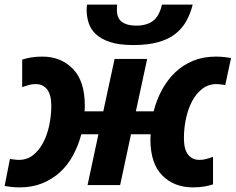

<svg xmlns="http://www.w3.org/2000/svg" viewBox="-30 -801 1020 831"><path d="M13 -113Q23 -112 32 -110.5Q41 -109 52 -109Q87 -109 113 -129.5Q139 -150 156.5 -183Q174 -216 183 -258Q192 -300 192 -343Q192 -391 174 -414Q156 -437 125 -437Q108 -437 94.5 -433Q81 -429 66 -424V-543Q81 -548 102.5 -552Q124 -556 153 -556Q234 -556 285.5 -503Q337 -450 337 -345Q337 -338 337 -331.5Q337 -325 336 -319H417L466 -546H607L558 -319H635Q648 -370 671.5 -413Q695 -456 728.5 -488Q762 -520 806 -538Q850 -556 904 -556Q925 -556 941.5 -554Q958 -552 970 -550L945 -433Q935 -434 926 -435.5Q917 -437 906 -437Q872 -437 845.5 -416.5Q819 -396 801.5 -363Q784 -330 775 -288Q766 -246 766 -203Q766 -155 784 -132Q802 -109 833 -109Q850 -109 863.5 -113Q877 -117 892 -122V-3Q877 2 855.5 6Q834 10 805 10Q724 10 672.5 -41.5Q621 -93 621 -198Q621 -205 621.5 -211.5Q622 -218 622 -220H537L490 0H349L396 -220H322Q309 -171 286 -128.5Q263 -86 229.5 -55.5Q196 -25 152.5 -7.5Q109 10 56 10Q35 10 18.5 8Q2 6 -10 4ZM345 -758Q345 -764 345.5 -770Q346 -776 347 -781H477Q476 -773 476 -768Q476 -763 476 -758Q476 -722 498 -706Q520 -690 559 -690Q604 -690 631.5 -710Q659 -730 671 -781H804Q794 -741 776 -709Q758 -677 728.5 -654Q699 -631 654.5 -618.5Q610 -606 547 -606Q486 -606 446.5 -619Q407 -632 384.5 -653.5Q362 -675 353.5 -702.5Q345 -730 345 -758Z"/></svg>

Font: BC Sans
Style: Bold Italic
Weight: 700
Italic angle: -12°
Designer: Monotype Design Team
Province of B.C.
Foundry: Monotype Imaging Inc.
Version: Version 2.000;GOOG;noto-source:20170915:90ef993387c0